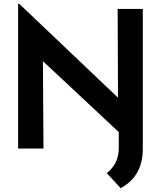

<svg xmlns="http://www.w3.org/2000/svg" viewBox="-20 -779 844 1007"><path d="M725 28 167 -494 205 -474 208 0H75V-759H81L629 -238L599 -250L597 -732H729V-2ZM729 -33V1Q729 71 701 123Q673 175 613 208L540 129Q570 106 586.5 73Q603 40 603 -6V-153Z"/></svg>

Font: Reem Kufi Fun SemiBold
Style: Regular
Weight: 600
Designer: Khaled Hosny
Version: Version 1.005